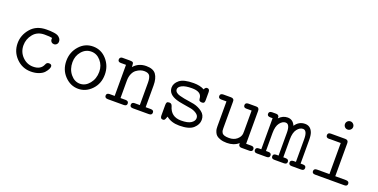

<svg xmlns="http://www.w3.org/2000/svg" viewBox="-20 -1245 3714 1885"><g transform="rotate(20 1837.0 -303.0)"><path d="M77.1 -214.8Q77.1 -299.8 136 -368.4Q194.8 -437 299.8 -437Q323.7 -437 338.4 -436.5Q353 -436 377.9 -432.6Q402.8 -429.2 417 -422.1Q431.2 -415 442.6 -400.6Q454.1 -386.2 454.1 -366.2Q454.1 -349.1 442.6 -337.6Q431.2 -326.2 415 -326.2Q398.9 -326.2 387.9 -337.2Q377 -348.1 377 -366.2Q377 -374 377.9 -377.9Q355 -383.8 297.9 -383.8Q222.7 -383.8 180.4 -331.8Q138.2 -279.8 138.2 -214.8Q138.2 -145 185.5 -96.9Q232.9 -48.8 297.9 -48.8Q377.9 -48.8 402.8 -109.9Q411.6 -133.8 435.1 -133.8Q464.8 -133.8 464.8 -109.9Q464.8 -98.6 456.5 -81.8Q448.2 -64.9 430.2 -44.4Q412.1 -23.9 376 -10Q339.8 3.9 293 3.9Q203.1 3.9 140.1 -60.1Q77.1 -124 77.1 -214.8Z M585.9 -215.8Q585.9 -305.7 643.8 -371.3Q701.7 -437 786.9 -437Q872.1 -437 929.9 -371.6Q987.8 -306.2 987.8 -215.8Q987.8 -121.6 927.7 -58.8Q867.7 3.9 787.1 3.9Q707 3.9 646.5 -58.8Q585.9 -121.6 585.9 -215.8ZM647 -223.1Q647 -149.9 688.5 -99.4Q730 -48.8 786.9 -48.8Q843.8 -48.8 885.3 -99.9Q926.8 -150.9 926.8 -223.1Q926.8 -289.1 885.7 -336.4Q844.7 -383.8 787.1 -383.8Q728 -383.8 687.5 -336.4Q647 -289.1 647 -223.1Z M1064.9 -26.9Q1064.9 -52.7 1097.7 -53.2H1149.9V-377.9H1095.7Q1064.9 -377.9 1064.9 -403.8Q1064.9 -416 1072.8 -423.6Q1080.6 -431.2 1093.8 -431.2H1171.9Q1195.8 -431.2 1203.4 -424.6Q1210.9 -418 1210.9 -396Q1210.9 -393.1 1211.4 -386.5Q1211.9 -379.9 1211.9 -377Q1261.7 -435.1 1342.8 -435.1Q1416 -435.1 1444.8 -394.5Q1473.6 -354 1473.6 -280.8V-53.2H1526.9Q1559.1 -53.2 1558.6 -26.9Q1558.6 0 1525.9 0H1359.9Q1327.6 0 1327.6 -25.9Q1327.6 -52.7 1357.9 -53.2H1412.6V-286.1Q1412.6 -334 1398.7 -357.9Q1384.8 -381.8 1339.8 -381.8Q1320.8 -381.8 1300.8 -375Q1280.8 -368.2 1259.3 -352.5Q1237.8 -336.9 1224.4 -306.4Q1210.9 -275.9 1210.9 -233.9V-53.2H1265.6Q1295.9 -52.2 1295.9 -25.9Q1295.9 0 1263.7 0H1097.7Q1064.9 0 1064.9 -26.9Z M1646.5 -28.8V-139.2Q1646.5 -158.2 1652.1 -167Q1657.7 -175.8 1678.7 -175.8Q1701.7 -175.8 1709.5 -149.9Q1737.3 -48.8 1843.8 -48.8Q1914.6 -48.8 1947.5 -70.8Q1980.5 -92.8 1980.5 -123Q1980.5 -150.9 1952.6 -169.4Q1924.8 -188 1890.1 -194.1Q1855.5 -200.2 1807.6 -208Q1759.8 -215.8 1738.8 -223.1Q1647 -252 1646.5 -321.8Q1646.5 -366.7 1689.7 -401.9Q1732.9 -437 1836.9 -437Q1904.8 -437 1948.7 -412.1Q1952.6 -420.9 1955.1 -425Q1957.5 -429.2 1963.6 -433.1Q1969.7 -437 1977.5 -437Q2003.4 -437 2003.9 -404.8V-323.2Q2003.9 -313.5 2003.4 -309.8Q2002.9 -306.2 2000.7 -298.6Q1998.5 -291 1991.7 -288.1Q1984.9 -285.2 1973.6 -285.2Q1961.4 -285.2 1954.1 -290Q1946.8 -294.9 1945.3 -299.6Q1943.8 -304.2 1942.4 -315.2Q1940.9 -326.2 1940.9 -327.1Q1929.7 -383.8 1838.4 -383.8Q1837.4 -383.8 1836.9 -383.8Q1769 -383.8 1734.4 -366Q1699.7 -348.1 1699.7 -323.2Q1699.7 -306.2 1713.1 -293.5Q1726.6 -280.8 1751.7 -273.9Q1776.9 -267.1 1800.8 -262.5Q1824.7 -257.8 1856.7 -253.4Q1888.7 -249 1905.8 -245.1Q1954.6 -233.9 1994.1 -204.3Q2033.7 -174.8 2033.7 -124Q2033.7 -75.2 1990.2 -35.6Q1946.8 3.9 1844.7 3.9H1843.8Q1759.8 3.9 1707.5 -40Q1696.3 -5.9 1687.5 0Q1681.6 3.9 1672.9 3.9Q1672.4 3.9 1671.9 3.9Q1646.5 3.9 1646.5 -28.8Z M2114.7 -403.8Q2114.7 -430.7 2147.5 -431.2H2227.5Q2242.7 -431.2 2250.2 -425Q2257.8 -418.9 2259.3 -413.1Q2260.7 -407.2 2260.7 -397V-120.1Q2260.7 -104 2262.2 -95Q2263.7 -85.9 2270.8 -73.5Q2277.8 -61 2296.1 -54.9Q2314.5 -48.8 2344.7 -48.8Q2394.5 -48.8 2426 -75.4Q2457.5 -102.1 2461.4 -134.8Q2462.4 -143.6 2462.4 -163.1V-377.9H2406.7Q2377.9 -377.9 2377.4 -403.8Q2377.4 -430.7 2409.7 -431.2H2491.7Q2523.9 -431.2 2523.4 -396V-53.2H2577.6Q2608.4 -53.2 2608.4 -25.9Q2608.4 0 2576.7 0H2493.7Q2478.5 0 2471.7 -7.1Q2464.8 -14.2 2463.6 -20Q2462.4 -25.9 2462.4 -38.1Q2413.6 3.9 2340.8 3.9Q2301.8 3.9 2273.7 -5.6Q2245.6 -15.1 2231.7 -27.6Q2217.8 -40 2210.2 -59.1Q2202.6 -78.1 2201.2 -90.1Q2199.7 -102.1 2199.7 -118.2V-377.9H2145.5Q2114.7 -377.9 2114.7 -403.8Z M2624.5 -26.9Q2624.5 -52.7 2657.7 -53.2H2681.6V-377.9Q2681.6 -377.9 2658.7 -377.9Q2624.5 -377.9 2624.5 -403.8Q2624.5 -430.7 2657.7 -431.2H2699.7Q2714.8 -431.2 2722.2 -423.6Q2729.5 -416 2730 -410.4Q2730.5 -404.8 2730.5 -394Q2769.5 -435.1 2819.3 -435.1Q2875.5 -435.1 2899.4 -377.9Q2937.5 -435.1 3001.5 -435.1Q3058.6 -435.1 3081.5 -377Q3092.3 -350.1 3092.3 -294.9Q3092.3 -292.5 3092.3 -290V-53.2H3116.7Q3149.9 -53.2 3149.4 -26.9Q3149.4 0 3117.7 0H3017.6Q2986.8 0 2986.3 -26.9Q2986.3 -52.7 3019.5 -53.2H3043.5V-291Q3043.5 -381.8 2998.5 -381.8Q2966.3 -381.8 2939 -346.9Q2911.6 -312 2911.6 -240.2V-53.2H2935.5Q2968.8 -53.2 2968.8 -25.9Q2968.8 0 2936.5 0H2836.4Q2805.7 0 2805.7 -26.9Q2805.7 -52.7 2838.4 -53.2H2862.3V-291Q2862.3 -381.8 2817.4 -381.8Q2785.2 -381.8 2757.8 -346.9Q2730.5 -312 2730.5 -240.2V-53.2H2755.4Q2787.6 -53.2 2787.6 -25.9Q2787.6 0 2755.4 0H2655.3Q2624.5 0 2624.5 -26.9Z M3231.4 -25.9Q3231.4 -52.7 3264.6 -53.2H3393.6V-377.9H3280.3Q3279.3 -377.9 3276.4 -377.4Q3273.4 -377 3271.5 -377Q3239.3 -377 3239.3 -404.1Q3239.3 -431.2 3271.5 -431.2H3421.4Q3454.6 -431.2 3454.6 -398.9V-53.2H3565.4Q3599.6 -53.2 3599.6 -25.9Q3599.6 0 3568.4 0H3263.2Q3231.4 0 3231.4 -25.9ZM3368.7 -567.4Q3368.7 -585.4 3381.1 -597.9Q3393.6 -610.4 3411.6 -610.4Q3428.7 -610.4 3441.7 -597.7Q3454.6 -585 3454.6 -567.1Q3454.6 -549.3 3441.4 -537.1Q3428.2 -524.9 3411.6 -524.9Q3392.6 -524.9 3380.6 -537.6Q3368.7 -550.3 3368.7 -567.4Z"/></g></svg>

Font: CMU Typewriter Text
Style: Light
Weight: 200
Version: Version 0.7.0